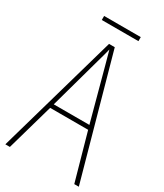

<svg xmlns="http://www.w3.org/2000/svg" viewBox="-205 -908 847 989"><g transform="rotate(30 218.5 -413.5)"><path d="M328 -827H110V-803H328ZM410 0H437L238 -715H204L0 0H27L106 -278H332ZM243 -607 325 -303H113L197 -606C206 -638 213 -662 220 -691C228 -660 235 -637 243 -607Z"/></g></svg>

Font: Noto Sans Armenian Condensed Thin
Style: Regular
Weight: 100
Width: 3
Designer: Monotype Design Team
Foundry: Monotype Imaging Inc.
Version: Version 2.008